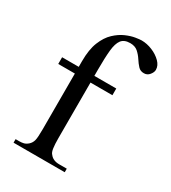

<svg xmlns="http://www.w3.org/2000/svg" viewBox="-172 -785 779 874"><g transform="rotate(30 217.5 -347.5)"><path d="M435.1 -610.8Q435.1 -598.1 423.8 -584.2Q412.6 -570.3 395.5 -570.3Q376.5 -569.8 364.5 -582.8Q352.5 -595.7 341.1 -613.5Q329.6 -631.3 314.2 -644.8Q298.8 -658.2 273.4 -658.2Q242.2 -658.2 228 -639.6Q213.9 -621.1 210 -581.8Q206.1 -542.5 206.1 -479.5V-447.3H321.3V-412.1H206.1V-118.7Q206.1 -87.4 209 -67.4Q211.9 -47.4 220.2 -39.6Q236.3 -18.6 268.6 -18.6H308.6V0H39.6V-18.6H59.6Q71.3 -18.6 82 -21.2Q92.8 -23.9 104 -33.7Q115.7 -44.4 119.9 -60.1Q124 -75.7 124 -118.7V-412.1H36.6V-447.3H124V-477.5Q124 -538.6 140.1 -578.4Q156.2 -618.2 181.2 -641.6Q206.1 -665 232.7 -676.5Q259.3 -688 281 -691.4Q302.7 -694.8 312 -694.8Q340.3 -694.8 368.7 -683.1Q397 -671.4 416 -652.3Q435.1 -633.3 435.1 -610.8Z"/></g></svg>

Font: BabelStone Roman
Style: Regular
Weight: 400
Designer: Walt Agee, Victor Gaultney, Peter Martin, Debbi Hosken, Becca Hirsbrunner (SIL); Andrew West (BabelStone)
Foundry: BabelStone
Version: Version 16.000